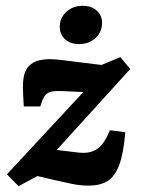

<svg xmlns="http://www.w3.org/2000/svg" viewBox="-20 -633 492 662"><path d="M44 9 4 -32 302 -353 303 -314 194 -319Q171 -320 157 -317Q143 -314 134.5 -302.5Q126 -291 119 -266H62Q61 -286 60 -302.5Q59 -319 59 -331Q59 -361 65 -380.5Q71 -400 87 -412Q101 -422 117.5 -425.5Q134 -429 151 -429Q168 -429 193 -426Q218 -423 249 -419L330 -409L395 -436L429 -395L142 -79L134 -121L250 -107Q252 -107 256.5 -106.5Q261 -106 268 -106Q297 -106 318.5 -122Q340 -138 359 -184L412 -177Q406 -104 391 -64Q376 -24 350.5 -8.5Q325 7 286 7Q257 7 228 1Q199 -5 173 -11L109 -26ZM252 -481Q223 -481 204.5 -497.5Q186 -514 186 -541Q186 -571 208.5 -592Q231 -613 266 -613Q295 -613 313.5 -596.5Q332 -580 332 -554Q332 -523 309.5 -502Q287 -481 252 -481Z"/></svg>

Font: Yrsa
Style: Bold Italic
Weight: 700
Italic angle: -7.10001°
Version: Version 2.004